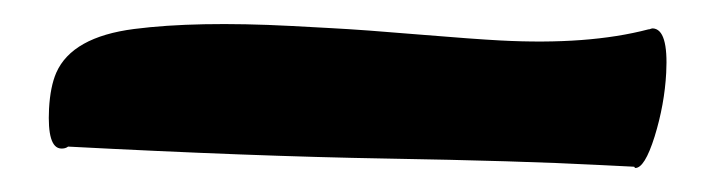

<svg xmlns="http://www.w3.org/2000/svg" viewBox="-20 -172 587 159"><path d="M517 -147.7Q517.7 -147.6 518.8 -148.1Q519.9 -148.5 520.6 -148.5Q533.6 -147.8 531.7 -111.7Q530.3 -85.4 522.1 -58.9Q513.8 -32.5 505.9 -32.9L505.2 -33.9Q504.5 -33.9 503.8 -34L475.6 -35.4Q410.7 -38.8 299.7 -40.7Q188.7 -42.6 36.4 -50.6Q34.1 -48.8 30.5 -49Q19 -49.6 20.6 -81.8Q21.6 -100.3 26.6 -111.8Q39.7 -141.4 91.1 -148Q142.4 -154.6 221.1 -150.5L254.3 -148.7Q281 -147.3 327.1 -143.4Q373.2 -139.6 394.2 -138.5Q467.1 -134.6 517 -147.7Z"/></svg>

Font: LPEducational
Style: Medium
Weight: 500
Designer: Based on Essays1743, by John Stracke, which says:

Based on the typeface in a 1743 English translation of the essays of 
Version: Version 001.204